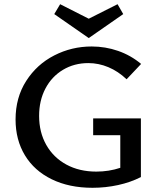

<svg xmlns="http://www.w3.org/2000/svg" viewBox="-20 -886 761 913"><path d="M402 -705 238 -819 266 -866 402 -797 539 -866 566 -819ZM423 -323H650V-44Q601 -19 541.5 -6Q482 7 420 7Q309 7 226 -33.5Q143 -74 98.5 -147.5Q54 -221 54 -318Q54 -422 104.5 -501Q155 -580 238 -622.5Q321 -665 416 -665Q481 -665 541.5 -644Q602 -623 651 -582L582 -509Q542 -547 495.5 -566.5Q449 -586 400 -586Q333 -586 279.5 -554Q226 -522 196 -465Q166 -408 166 -335Q166 -257 200 -197Q234 -137 295.5 -103.5Q357 -70 438 -70Q498 -70 552 -88V-243H423Z"/></svg>

Font: Ysabeau SC Semibold
Style: Regular
Weight: 600
Designer: Christian Thalmann (Catharsis Fonts)
Version: Version 0.003